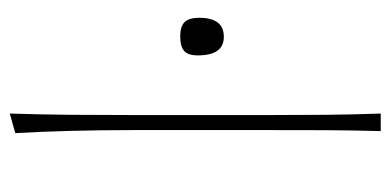

<svg xmlns="http://www.w3.org/2000/svg" viewBox="-218 -562 780 383"><g transform="rotate(-90 171.5 -370.0)"><path d="M102 0Q103.5 -56.5 103.8 -108.5Q104 -160.5 104 -221V-494Q104 -621 98 -729L137 -740Q135 -678.5 134.5 -618.2Q134 -558 134 -494V-221Q134 -160.5 134.5 -108.5Q135 -56.5 137 0ZM290 -313Q253 -313 253 -365Q253 -384.5 262 -392.2Q271 -400 291 -400Q310.5 -400 319.2 -391.5Q328 -383 328 -362Q328 -313 290 -313Z"/></g></svg>

Font: Commissioner Flair Thin
Style: Regular
Weight: 100
Designer: Kostas Bartsokas
Foundry: Kostas Bartsokas
Version: Version 1.000; ttfautohint (v1.8.3)